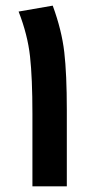

<svg xmlns="http://www.w3.org/2000/svg" viewBox="-20 -661 313 681"><path d="M95 -257Q95 -384 86.5 -461Q78 -538 46 -620L167 -641Q199 -554 208 -476Q217 -398 217 -271V0H95Z"/></svg>

Font: FiraGOUPP
Style: Bold
Weight: 700
Designer: bBox Type
Foundry: bBox Type GmbH
Version: Version 1.001